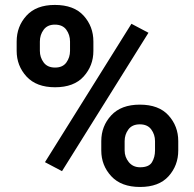

<svg xmlns="http://www.w3.org/2000/svg" viewBox="-20 -741 779 771"><path d="M46.9 -536.6V-574.2Q46.9 -634.8 86.2 -678Q125.5 -721.2 200.2 -721.2Q276.9 -721.2 315.9 -678Q355 -634.8 355 -574.2V-536.6Q355 -477.1 315.9 -433.8Q276.9 -390.6 201.2 -390.6Q126 -390.6 86.4 -433.8Q46.9 -477.1 46.9 -536.6ZM576.2 -609.4 229 -53.7 160.6 -89.8 507.8 -645.5ZM140.1 -574.2V-536.6Q140.1 -510.7 155.3 -490.2Q170.4 -469.7 201.2 -469.7Q231.9 -469.7 246.6 -490.2Q261.2 -510.7 261.2 -536.6V-574.2Q261.2 -601.1 246.3 -621.6Q231.4 -642.1 200.2 -642.1Q170.4 -642.1 155.3 -621.6Q140.1 -601.1 140.1 -574.2ZM386.7 -136.7V-174.3Q386.7 -234.4 426.5 -277.6Q466.3 -320.8 541.5 -320.8Q617.7 -320.8 656.7 -277.6Q695.8 -234.4 695.8 -174.3V-136.7Q695.8 -76.7 657 -33.4Q618.2 9.8 542.5 9.8Q466.8 9.8 426.8 -33.4Q386.7 -76.7 386.7 -136.7ZM480.5 -174.3V-136.7Q480.5 -110.4 497.3 -89.8Q514.2 -69.3 542.5 -69.3Q578.1 -69.3 590.3 -89.6Q602.5 -109.9 602.5 -136.7V-174.3Q602.5 -200.7 587.4 -221.2Q572.3 -241.7 541.5 -241.7Q510.7 -241.7 495.6 -221.2Q480.5 -200.7 480.5 -174.3Z"/></svg>

Font: Vazirmatn RD UI FD
Style: Bold
Weight: 700
Designer: Saber Rastikerdar
Foundry: Saber Rastikerdar
Version: Version 33.003